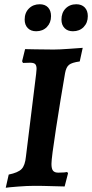

<svg xmlns="http://www.w3.org/2000/svg" viewBox="-20 -874 433 903"><path d="M222 -103Q222 -80 229.5 -71Q237 -62 254 -62Q270 -62 281.5 -63Q293 -64 296 -65L300 -59L284 3Q268 3 225 1.5Q182 0 142 0Q108 0 64 3.5Q20 7 7 9L21 -53Q65 -62 81.5 -79Q98 -96 102 -138L150 -527Q152 -545 152 -550Q152 -566 145.5 -572.5Q139 -579 122 -579L88 -578L84 -586L98 -643Q126 -643 146 -642L232 -641Q259 -641 306.5 -644.5Q354 -648 369 -649L355 -585Q318 -580 304.5 -569Q291 -558 286 -530Q265 -409 243.5 -270Q222 -131 222 -103ZM96 -782Q96 -814 116 -834Q136 -854 167 -854Q192 -854 206 -839Q220 -824 220 -798Q220 -767 200.5 -747Q181 -727 150 -727Q125 -727 110.5 -742Q96 -757 96 -782ZM269 -782Q269 -814 288.5 -834Q308 -854 339 -854Q364 -854 378.5 -839Q393 -824 393 -798Q393 -767 373.5 -747Q354 -727 323 -727Q298 -727 283.5 -742Q269 -757 269 -782Z"/></svg>

Font: Alegreya SC
Style: Bold Italic
Weight: 700
Italic angle: -7°
Designer: Juan Pablo del Peral
Foundry: Huerta Tipografica
Version: Version 2.007; ttfautohint (v1.6)